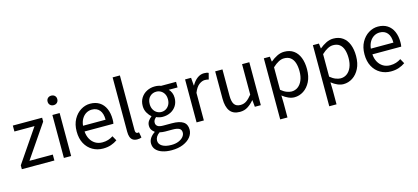

<svg xmlns="http://www.w3.org/2000/svg" viewBox="-70 -1293 4564 2098"><g transform="rotate(-15 2211.5 -244.0)"><path d="M31.2 0V-44L286.9 -419.1H59.5V-486.1H390.9V-442.1L135.2 -67H399.4V0Z M506.9 0V-486H589V0ZM548.8 -586Q525.1 -586 509.5 -601Q494 -616 494 -640.4Q494 -664.2 509.5 -678.9Q525.1 -693.6 548.8 -693.6Q573.1 -693.6 588.3 -678.9Q603.6 -664.2 603.6 -640.4Q603.6 -616 588.3 -601Q573.1 -586 548.8 -586Z M949.1 12Q884.2 12 831.4 -18.3Q778.5 -48.6 747.4 -105.5Q716.4 -162.5 716.4 -242.9Q716.4 -322.1 748.1 -379.6Q779.7 -437 829.8 -467.8Q879.8 -498.6 935.3 -498.6Q997.7 -498.6 1041.2 -470.6Q1084.8 -442.7 1107.7 -391.2Q1130.6 -339.8 1130.6 -270Q1130.6 -256.3 1129.7 -244.6Q1128.8 -232.9 1126.2 -220.8H799.9Q803.6 -170.9 824.4 -133.8Q845.1 -96.7 879.4 -76Q913.8 -55.3 959.7 -55.3Q995.2 -55.3 1025.4 -65Q1055.7 -74.8 1080.7 -91.6L1110.6 -37.7Q1079.3 -15.4 1039.4 -1.7Q999.5 12 949.1 12ZM799.9 -285.6H1055.2Q1055.2 -357 1024.1 -394.2Q992.9 -431.3 937.1 -431.3Q903.3 -431.3 873.9 -414.3Q844.5 -397.2 824.7 -364.6Q804.9 -331.9 799.9 -285.6Z M1336 12Q1305.2 12 1285.9 -0.8Q1266.6 -13.5 1257.8 -38Q1249 -62.5 1249 -97.6V-712.4H1331.3V-91.6Q1331.3 -72.3 1338.6 -64.4Q1345.8 -56.5 1355.5 -56.5Q1359.2 -56.5 1362.7 -57Q1366.2 -57.5 1372.2 -58.5L1383.4 3.1Q1374.8 7.2 1363.3 9.6Q1351.8 12 1336 12Z M1668.3 223.7Q1608.8 223.7 1563.3 208.4Q1517.8 193 1492.5 164.1Q1467.2 135.2 1467.2 93.4Q1467.2 61.7 1486.1 33.5Q1505.1 5.3 1538.4 -16.5V-20.5Q1520.1 -32.6 1507.5 -52.2Q1495 -71.7 1495 -100.2Q1495 -130.6 1512.4 -154.1Q1529.8 -177.5 1548.4 -190.4V-194.4Q1524.6 -213.7 1505 -247.8Q1485.5 -281.9 1485.5 -324.9Q1485.5 -378.1 1510.6 -417Q1535.7 -455.9 1577.2 -477Q1618.6 -498.1 1667.9 -498.1Q1688.3 -498.1 1705.9 -494.8Q1723.6 -491.5 1736.5 -486.1H1906.1V-422.8H1806.3Q1823.8 -406.2 1834.8 -380.2Q1845.9 -354.2 1845.9 -322.7Q1845.9 -270.7 1822 -232.9Q1798.2 -195.2 1757.9 -174.7Q1717.6 -154.2 1667.9 -154.2Q1650.2 -154.2 1631.3 -158.6Q1612.5 -162.9 1595.5 -170.7Q1582.8 -159.9 1573.6 -146.8Q1564.5 -133.7 1564.5 -113.2Q1564.5 -90.3 1582.9 -75.4Q1601.3 -60.5 1649.7 -60.5H1744.3Q1829.4 -60.5 1871.7 -32.8Q1914.1 -5.2 1914.1 55.6Q1914.1 100.8 1884 138.9Q1853.8 177.1 1798.6 200.4Q1743.4 223.7 1668.3 223.7ZM1667.9 -209.4Q1695.9 -209.4 1719.3 -223.6Q1742.6 -237.7 1756.9 -263.6Q1771.2 -289.6 1771.2 -324.9Q1771.2 -360.6 1757.2 -385.7Q1743.3 -410.8 1719.9 -424.6Q1696.5 -438.4 1667.9 -438.4Q1624.9 -438.4 1594.8 -408.7Q1564.6 -378.9 1564.6 -324.9Q1564.6 -289.6 1578.9 -263.6Q1593.1 -237.7 1616.5 -223.6Q1639.9 -209.4 1667.9 -209.4ZM1679.9 167Q1726.2 167 1760.5 153Q1794.9 138.9 1814.2 116.1Q1833.5 93.3 1833.5 67.9Q1833.5 34 1808.4 20.8Q1783.3 7.6 1735.5 7.6H1651.7Q1638.1 7.6 1621.6 5.8Q1605.2 3.9 1588.5 0.3Q1562.4 18.8 1550.7 39.7Q1538.9 60.7 1538.9 81.8Q1538.9 121 1576.5 144Q1614.1 167 1679.9 167Z M2008 0V-486.1H2076L2082.9 -397.6H2085.6Q2111.1 -444.1 2147.1 -471.1Q2183.1 -498.1 2223.9 -498.1Q2239.9 -498.1 2252.2 -495.9Q2264.5 -493.7 2275.7 -488.1L2257.6 -417.9Q2247.2 -420.9 2237.8 -422.4Q2228.3 -423.9 2213.2 -423.9Q2182.4 -423.9 2148.8 -399.1Q2115.2 -374.3 2090.3 -312.1V0Z M2497 12Q2420.3 12 2384.5 -36.5Q2348.7 -85 2348.7 -178V-486H2430.9V-188.7Q2430.9 -120.8 2452.5 -90.2Q2474.2 -59.5 2522.3 -59.5Q2559.4 -59.5 2588.7 -79Q2618 -98.5 2652.6 -141.5V-486H2734.7V0H2667L2660 -75.9H2657.3Q2623.8 -36.3 2585.4 -12.2Q2547 12 2497 12Z M2899 205.1V-486.1H2967L2973.9 -430H2976.6Q3009.7 -457.9 3049.6 -478Q3089.6 -498.1 3131.6 -498.1Q3194.4 -498.1 3237.3 -467.5Q3280.1 -437 3302.2 -381.3Q3324.3 -325.5 3324.3 -250.4Q3324.3 -167.6 3294.7 -109Q3265 -50.4 3217.2 -19.2Q3169.3 12 3113.8 12Q3080.9 12 3046.7 -2.9Q3012.5 -17.8 2979.1 -44.3L2981.3 40.5V205.1ZM3099.6 -57.2Q3139.8 -57.2 3171.4 -80.3Q3202.9 -103.3 3221.1 -146.5Q3239.4 -189.7 3239.4 -249.7Q3239.4 -303.3 3226.3 -343.7Q3213.2 -384 3185.1 -406.5Q3157 -428.9 3111.2 -428.9Q3080.8 -428.9 3049 -412.3Q3017.2 -395.8 2981.3 -362.5V-107.8Q3014.6 -80.2 3045.3 -68.7Q3076 -57.2 3099.6 -57.2Z M3454 205.1V-486.1H3522L3528.9 -430H3531.6Q3564.7 -457.9 3604.6 -478Q3644.6 -498.1 3686.6 -498.1Q3749.4 -498.1 3792.3 -467.5Q3835.1 -437 3857.2 -381.3Q3879.3 -325.5 3879.3 -250.4Q3879.3 -167.6 3849.7 -109Q3820 -50.4 3772.2 -19.2Q3724.3 12 3668.8 12Q3635.9 12 3601.7 -2.9Q3567.5 -17.8 3534.1 -44.3L3536.3 40.5V205.1ZM3654.6 -57.2Q3694.8 -57.2 3726.4 -80.3Q3757.9 -103.3 3776.1 -146.5Q3794.4 -189.7 3794.4 -249.7Q3794.4 -303.3 3781.3 -343.7Q3768.2 -384 3740.1 -406.5Q3712 -428.9 3666.2 -428.9Q3635.8 -428.9 3604 -412.3Q3572.2 -395.8 3536.3 -362.5V-107.8Q3569.6 -80.2 3600.3 -68.7Q3631 -57.2 3654.6 -57.2Z M4205.1 12Q4140.2 12 4087.4 -18.3Q4034.5 -48.6 4003.4 -105.5Q3972.4 -162.5 3972.4 -242.9Q3972.4 -322.1 4004.1 -379.6Q4035.7 -437 4085.8 -467.8Q4135.8 -498.6 4191.3 -498.6Q4253.7 -498.6 4297.2 -470.6Q4340.8 -442.7 4363.7 -391.2Q4386.6 -339.8 4386.6 -270Q4386.6 -256.3 4385.7 -244.6Q4384.8 -232.9 4382.2 -220.8H4055.9Q4059.6 -170.9 4080.4 -133.8Q4101.1 -96.7 4135.4 -76Q4169.8 -55.3 4215.7 -55.3Q4251.2 -55.3 4281.4 -65Q4311.7 -74.8 4336.7 -91.6L4366.6 -37.7Q4335.3 -15.4 4295.4 -1.7Q4255.5 12 4205.1 12ZM4055.9 -285.6H4311.2Q4311.2 -357 4280.1 -394.2Q4248.9 -431.3 4193.1 -431.3Q4159.3 -431.3 4129.9 -414.3Q4100.5 -397.2 4080.7 -364.6Q4060.9 -331.9 4055.9 -285.6Z"/></g></svg>

Font: Source Sans Variable
Style: Regular
Weight: 200
Designer: Paul D. Hunt
Foundry: Adobe Systems Incorporated
Version: Version 3.006;hotconv 1.0.111;makeotfexe 2.5.65597